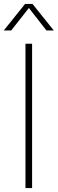

<svg xmlns="http://www.w3.org/2000/svg" viewBox="-42 -964 296 984"><path d="M88.5 0V-740H122.5V0ZM233.5 -808H196L106 -923L15.5 -808H-22.5L86.5 -944H124.5Z"/></svg>

Font: Encode Sans Semi Condensed Thin
Style: Regular
Weight: 250
Width: 4
Designer: Multiple Designers
Foundry: Impallari Type
Version: Version 2.000